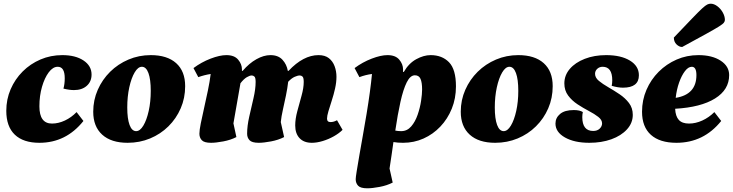

<svg xmlns="http://www.w3.org/2000/svg" viewBox="-20 -760 3962 1038"><path d="M193 12Q106 12 60 -32Q14 -76 14 -161Q14 -223 37.5 -277.5Q61 -332 102.5 -373.5Q144 -415 199 -438.5Q254 -462 317 -462Q388 -462 431.5 -433Q475 -404 475 -357Q475 -319 449 -296Q423 -273 380 -273Q355 -273 323 -281Q330 -306 330 -337Q330 -399 292 -399Q266 -399 243.5 -369Q221 -339 207 -290.5Q193 -242 193 -185Q193 -92 261 -92Q296 -92 331 -108.5Q366 -125 394 -154L431 -106Q337 12 193 12Z M670 12Q581 12 532.5 -32Q484 -76 484 -156Q484 -219 508.5 -274.5Q533 -330 575.5 -372Q618 -414 674.5 -438Q731 -462 795 -462Q884 -462 932.5 -418.5Q981 -375 981 -294Q981 -230 957 -174.5Q933 -119 890.5 -77Q848 -35 791.5 -11.5Q735 12 670 12ZM716 -51Q737 -51 755 -81Q773 -111 784 -160.5Q795 -210 795 -269Q795 -331 782.5 -365Q770 -399 747 -399Q726 -399 708 -368.5Q690 -338 679 -288Q668 -238 668 -179Q668 -118 680.5 -84.5Q693 -51 716 -51Z M1121 12Q1084 12 1071 -2Q1058 -16 1058 -37Q1058 -56 1065.5 -93Q1073 -130 1083.5 -176.5Q1094 -223 1104 -271Q1114 -319 1119 -360Q1086 -355 1052 -343L1026 -392Q1069 -424 1118.5 -443Q1168 -462 1204 -462Q1247 -462 1267.5 -437.5Q1288 -413 1288 -385V-377H1292Q1327 -418 1366.5 -440Q1406 -462 1442 -462Q1484 -462 1507 -437Q1530 -412 1536 -377H1540Q1620 -462 1702 -462Q1737 -462 1758 -445.5Q1779 -429 1789 -402Q1799 -375 1799 -345Q1799 -315 1791.5 -281.5Q1784 -248 1773.5 -216Q1763 -184 1755.5 -158.5Q1748 -133 1748 -119Q1748 -100 1767 -100Q1784 -100 1802 -110L1832 -58Q1813 -39 1784.5 -23Q1756 -7 1724.5 2.5Q1693 12 1666 12Q1623 12 1599.5 -13Q1576 -38 1576 -82Q1576 -117 1587.5 -159.5Q1599 -202 1610.5 -243.5Q1622 -285 1622 -317Q1622 -340 1615.5 -346Q1609 -352 1601 -352Q1589 -352 1572.5 -344.5Q1556 -337 1538 -318Q1534 -283 1526 -244Q1518 -205 1509.5 -167.5Q1501 -130 1498 -100L1516 -19Q1485 -3 1445 4.5Q1405 12 1379 12Q1342 12 1329 -2Q1316 -16 1316 -37Q1316 -79 1327.5 -129.5Q1339 -180 1350.5 -229.5Q1362 -279 1362 -317Q1362 -340 1355.5 -346Q1349 -352 1341 -352Q1330 -352 1314 -342.5Q1298 -333 1280 -310L1242 -93L1258 -19Q1227 -3 1187 4.5Q1147 12 1121 12Z M1966 258Q1929 258 1916 244Q1903 230 1903 209Q1903 199 1908.5 165Q1914 131 1922.5 81.5Q1931 32 1941.5 -26.5Q1952 -85 1962 -145.5Q1972 -206 1979.5 -261.5Q1987 -317 1991 -360Q1958 -356 1923 -343L1897 -392Q1940 -424 1989.5 -443Q2039 -462 2075 -462Q2118 -462 2138.5 -437.5Q2159 -413 2159 -385V-371H2163Q2190 -418 2230.5 -440Q2271 -462 2308 -462Q2370 -462 2407.5 -423.5Q2445 -385 2445 -293Q2445 -228 2422.5 -172.5Q2400 -117 2360.5 -75.5Q2321 -34 2269.5 -11Q2218 12 2159 12Q2130 12 2107 8Q2102 42 2097 78Q2092 114 2086 151L2103 227Q2072 243 2032 250.5Q1992 258 1966 258ZM2223 -353Q2198 -353 2179 -315Q2160 -277 2145 -209.5Q2130 -142 2117 -54Q2132 -51 2149 -51Q2181 -51 2203 -76.5Q2225 -102 2238 -140Q2251 -178 2256.5 -215Q2262 -252 2262 -276Q2262 -314 2253.5 -333.5Q2245 -353 2223 -353Z M2657 12Q2568 12 2519.5 -32Q2471 -76 2471 -156Q2471 -219 2495.5 -274.5Q2520 -330 2562.5 -372Q2605 -414 2661.5 -438Q2718 -462 2782 -462Q2871 -462 2919.5 -418.5Q2968 -375 2968 -294Q2968 -230 2944 -174.5Q2920 -119 2877.5 -77Q2835 -35 2778.5 -11.5Q2722 12 2657 12ZM2703 -51Q2724 -51 2742 -81Q2760 -111 2771 -160.5Q2782 -210 2782 -269Q2782 -331 2769.5 -365Q2757 -399 2734 -399Q2713 -399 2695 -368.5Q2677 -338 2666 -288Q2655 -238 2655 -179Q2655 -118 2667.5 -84.5Q2680 -51 2703 -51Z M3166 12Q3085 12 3034 -17Q2983 -46 2983 -92Q2983 -123 3008 -144Q3033 -165 3082 -165Q3115 -165 3131 -154Q3128 -141 3128 -127Q3128 -52 3187 -52Q3209 -52 3222 -64.5Q3235 -77 3235 -93Q3235 -112 3214.5 -128Q3194 -144 3163.5 -160Q3133 -176 3102.5 -196Q3072 -216 3051.5 -243.5Q3031 -271 3031 -309Q3031 -353 3060.5 -387.5Q3090 -422 3141.5 -442Q3193 -462 3257 -462Q3337 -462 3385.5 -432.5Q3434 -403 3434 -353Q3434 -286 3348 -286Q3321 -286 3287 -296Q3290 -310 3290 -326Q3290 -399 3238 -399Q3221 -399 3209 -388Q3197 -377 3197 -361Q3197 -340 3217.5 -323Q3238 -306 3268.5 -288.5Q3299 -271 3329.5 -250.5Q3360 -230 3380.5 -203Q3401 -176 3401 -139Q3401 -95 3369.5 -60.5Q3338 -26 3285 -7Q3232 12 3166 12Z M3637 12Q3547 12 3499 -31Q3451 -74 3451 -156Q3451 -219 3475 -274.5Q3499 -330 3541 -372Q3583 -414 3638 -438Q3693 -462 3756 -462Q3830 -462 3876 -432Q3922 -402 3922 -354Q3922 -275 3845.5 -227.5Q3769 -180 3630 -172Q3632 -131 3650 -111.5Q3668 -92 3705 -92Q3741 -92 3777 -108.5Q3813 -125 3842 -154L3879 -106Q3784 12 3637 12ZM3720 -399Q3701 -399 3683 -375.5Q3665 -352 3651.5 -314Q3638 -276 3633 -231Q3745 -249 3745 -354Q3745 -399 3720 -399ZM3668 -506Q3652 -506 3637.5 -520Q3623 -534 3623 -557Q3686 -623 3721.5 -660Q3757 -697 3775.5 -714Q3794 -731 3803.5 -735.5Q3813 -740 3822 -740Q3840 -740 3858 -726.5Q3876 -713 3887.5 -692.5Q3899 -672 3899 -652Q3899 -645 3893.5 -637.5Q3888 -630 3866.5 -616.5Q3845 -603 3798 -577Q3751 -551 3668 -506Z"/></svg>

Font: Petrona Black
Style: Italic
Weight: 900
Italic angle: -9°
Designer: Ringo R. Seeber
Foundry: Ringo R. Seeber
Version: Version 2.001; ttfautohint (v1.8.3)